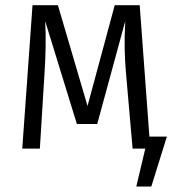

<svg xmlns="http://www.w3.org/2000/svg" viewBox="-20 -558 655 721"><path d="M606.7 -45.1 548.2 142.6H491.8L525.6 0H477.9L452.8 -287.2Q449.2 -328.7 448.2 -373.6Q447.2 -418.5 450.3 -478.5L345.1 -92.3H268.7L149.7 -478.5Q152.3 -431.8 151.3 -381Q150.3 -330.3 147.7 -291.3L129.7 0H63.6L102.1 -538.5H197.4L308.7 -160L410.8 -538.5H504.6L541 -45.1Z"/></svg>

Font: Fira Code Light
Style: Regular
Weight: 300
Monospace: yes
Designer: Carrois Corporate, Edenspiekermann AG, Nikita Prokopov
Foundry: Carrois Corporate, Edenspiekermann AG, Nikita Prokopov
Version: Version 6.000; ttfautohint (v1.8.2) -l 8 -r 50 -G 200 -x 14 